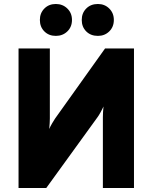

<svg xmlns="http://www.w3.org/2000/svg" viewBox="-20 -943 765 963"><path d="M73 0V-700H230V-349Q230 -341.5 229.2 -324.8Q228.5 -308 227 -296Q231.5 -307.5 241.5 -324.5Q251.5 -341.5 256 -348L507 -700H652V0H496V-355Q496 -377.5 499 -409Q494 -397 484.2 -379.5Q474.5 -362 469 -355L212 0ZM471 -763Q435 -763 412.5 -785.5Q390 -808 390 -843Q390 -877.5 412.5 -900.2Q435 -923 471 -923Q505 -923 528 -900.2Q551 -877.5 551 -843Q551 -808 528 -785.5Q505 -763 471 -763ZM260 -763Q225 -763 202.5 -785.5Q180 -808 180 -843Q180 -877.5 202.5 -900.2Q225 -923 260 -923Q294.5 -923 317.8 -900.2Q341 -877.5 341 -843Q341 -808 317.8 -785.5Q294.5 -763 260 -763Z"/></svg>

Font: Overpass Black
Style: Regular
Weight: 900
Designer: Delve Withrington, Dave Bailey, Thomas Jockin
Foundry: Delve Fonts LLC
Version: Version 4.000; ttfautohint (v1.8.3)